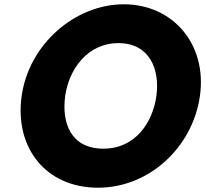

<svg xmlns="http://www.w3.org/2000/svg" viewBox="-20 -860 957 895"><path d="M81 -413C47 -172 193 15 437 15C674 15 878 -172 912 -413C946 -654 786 -840 557 -840C330 -840 115 -654 81 -413ZM284 -413C301 -536 387 -659 532 -659C678 -659 726 -536 709 -413C692 -290 612 -167 462 -167C308 -167 267 -290 284 -413Z"/></svg>

Font: Hussar Przerywany
Style: Obl
Weight: 400
Foundry: Cannot Into Space Fonts
Version: Version 0.982